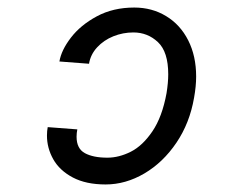

<svg xmlns="http://www.w3.org/2000/svg" viewBox="-20 -520 640 509"><path d="M183 -157.5Q183 -126 205 -114Q227 -102 264.5 -102Q295.5 -102 326.8 -117.8Q358 -133.5 384 -171.8Q410 -210 421.5 -273Q426 -301 426 -323Q426 -382.5 398.8 -408.2Q371.5 -434 333.5 -434Q306 -434 280.5 -423.8Q255 -413.5 237.5 -394.5Q220 -375.5 216 -351L137.5 -357Q142.5 -387 168 -420.2Q193.5 -453.5 236.8 -476.8Q280 -500 336 -500Q383 -500 420.5 -477.2Q458 -454.5 479 -413Q500 -371.5 500 -317Q500 -291.5 494.5 -261Q483 -194 447.8 -141.8Q412.5 -89.5 362.8 -60.2Q313 -31 260 -31Q208 -31 173 -49.5Q138 -68 121.2 -97.8Q104.5 -127.5 104.5 -160.5Q104.5 -173 106.5 -183L185 -177Q183 -167.5 183 -157.5Z"/></svg>

Font: JuliaMono Italic
Style: Regular
Weight: 400
Italic angle: -9°
Monospace: yes
Designer: cormullion
Foundry: corm
Version: Version 0.049; ttfautohint (v1.8.4)